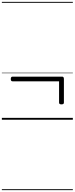

<svg xmlns="http://www.w3.org/2000/svg" viewBox="-20 -1287 803 2064"><path d="M640 -165Q628 -165 621.5 -169.5Q615 -174 615 -184V-413H114Q105 -413 100.5 -419Q96 -425 96 -437Q96 -463 114 -463H649Q667 -463 667 -437V-184Q667 -174 660.5 -169.5Q654 -165 640 -165ZM0 747H763V757H0ZM0 -20H763V0H0ZM0 -505H763V-500H0ZM0 -1267H763V-1257H0Z"/></svg>

Font: Playwrite VN Guides
Style: Regular
Weight: 400
Designer: Veronika Burian, José Scaglione
Foundry: TypeTogether
Version: Version 1.003